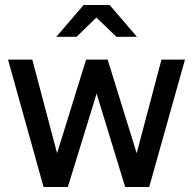

<svg xmlns="http://www.w3.org/2000/svg" viewBox="-20 -747 771 767"><path d="M154 0 12 -509H109L208 -135L324 -509H410L526 -135L625 -509H719L576 0H480L366 -373L251 0ZM445 -600 365 -677 286 -600H205L314 -727H418L527 -600Z"/></svg>

Font: Red Hat Display Medium
Style: Regular
Weight: 500
Designer: Pentagram, MCKL
Foundry: Pentagram, MCKL
Version: Version 1.023